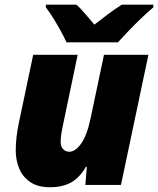

<svg xmlns="http://www.w3.org/2000/svg" viewBox="-20 -786 672 816"><path d="M192.9 9.8Q141.6 9.8 109.4 -11.7Q77.1 -33.2 62 -68.8Q46.9 -104.5 46.9 -147Q46.9 -174.8 50.3 -203.9Q53.7 -232.9 59.1 -258.8L121.1 -553.2H310.1L247.1 -252Q244.1 -239.3 241 -219.7Q237.8 -200.2 237.8 -183.1Q237.8 -162.1 248.8 -151.6Q259.8 -141.1 274.9 -141.1Q299.8 -141.1 324.7 -175.5Q349.6 -210 365.2 -284.2L421.9 -553.2H610.8L494.1 0H342.8L349.1 -77.1H345.2Q318.4 -30.8 282 -10.5Q245.6 9.8 192.9 9.8ZM262.7 -606Q252.9 -627.9 237.8 -655.3Q222.7 -682.6 206.3 -709Q189.9 -735.4 174.8 -754.9V-766.1H304.7Q315.9 -756.8 330.1 -740.7Q344.2 -724.6 358.2 -708.5Q372.1 -692.4 380.9 -681.2Q408.7 -702.6 437.7 -724.6Q466.8 -746.6 497.6 -766.1H631.8V-754.9Q606.9 -733.9 579.1 -707.3Q551.3 -680.7 525.9 -654.1Q500.5 -627.4 481 -606Z"/></svg>

Font: Open Sans ExtraBold
Style: Italic
Weight: 800
Italic angle: -12°
Designer: Monotype Design Team
Foundry: Monotype Imaging Inc.
Version: Version 3.000; ttfautohint (v1.8.4)